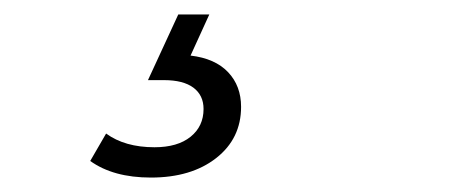

<svg xmlns="http://www.w3.org/2000/svg" viewBox="-20 -26 640 266"><path d="M105 197 127 159Q153 178 194 178Q226 178 244 163.5Q262 149 262 125Q262 106 248 95.5Q234 85 207 85H185L227 -6H270L244 51Q278 55 296 74Q314 93 314 122Q314 166 279.5 193Q245 220 189 220Q137 220 105 197Z"/></svg>

Font: Montserrat Alternates
Style: Italic
Weight: 400
Italic angle: -11.3°
Designer: Julieta Ulanovsky
Foundry: Julieta Ulanovsky
Version: Version 7.200